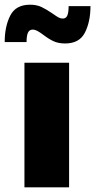

<svg xmlns="http://www.w3.org/2000/svg" viewBox="-39 -797 405 817"><path d="M145 -649Q130 -660 120 -665.5Q110 -671 100 -671Q86 -671 80 -658Q74 -645 74 -618H-19Q-19 -684 4.5 -730.5Q28 -777 89 -777Q117 -777 138 -767Q159 -757 185 -739Q202 -727 210.5 -722.5Q219 -718 228 -718Q242 -718 247.5 -731Q253 -744 253 -771H346Q346 -705 322.5 -658.5Q299 -612 238 -612Q209 -612 188 -622Q167 -632 145 -649ZM255 0H65V-530H255Z"/></svg>

Font: Be Vietnam Black
Style: Regular
Weight: 900
Designer: Lam Bao; Tony Le; Vietanh Nguyen
Foundry: Yellow Type Foundry
Version: Version 5.000